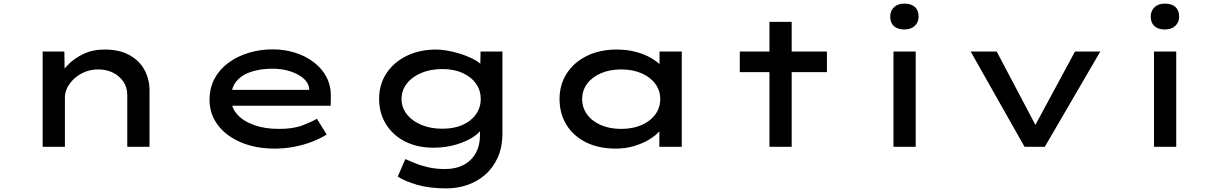

<svg xmlns="http://www.w3.org/2000/svg" viewBox="-20 -812 6742 1062"><path d="M216 0V-527H336L338 -379L297 -374Q318 -414 354 -451.5Q390 -489 441.5 -513.5Q493 -538 558 -538Q640 -538 695.5 -507.5Q751 -477 779 -425.5Q807 -374 807 -311V0H684V-287Q684 -329 662 -361Q640 -393 604 -410.5Q568 -428 523 -428Q482 -428 448 -413.5Q414 -399 389.5 -376Q365 -353 352 -326.5Q339 -300 339 -275V0H278Q247 0 231.5 0Q216 0 216 0Z M1500 10Q1394 10 1312 -25Q1230 -60 1184.5 -121Q1139 -182 1139 -259Q1139 -325 1166.5 -376.5Q1194 -428 1242.5 -464Q1291 -500 1354.5 -519.5Q1418 -539 1488 -539Q1555 -539 1614 -520Q1673 -501 1717.5 -466.5Q1762 -432 1786.5 -384.5Q1811 -337 1810 -279L1809 -227H1242L1219 -315H1706L1690 -303V-325Q1685 -357 1655.5 -381Q1626 -405 1582 -418.5Q1538 -432 1488 -432Q1425 -432 1372.5 -416Q1320 -400 1289 -364Q1258 -328 1258 -268Q1258 -218 1291.5 -180Q1325 -142 1384.5 -120.5Q1444 -99 1523 -99Q1602 -99 1653 -118.5Q1704 -138 1733 -155L1787 -68Q1754 -47 1708.5 -29Q1663 -11 1609.5 -0.5Q1556 10 1500 10Z M2450 230Q2356 230 2288.5 210.5Q2221 191 2180 165L2222 68Q2245 78 2276.5 91Q2308 104 2349.5 113.5Q2391 123 2443 123Q2500 123 2543 101Q2586 79 2610.5 36.5Q2635 -6 2635 -67V-124L2653 -117Q2646 -89 2606.5 -60.5Q2567 -32 2507 -13.5Q2447 5 2378 5Q2288 5 2220.5 -29.5Q2153 -64 2115 -125Q2077 -186 2077 -265Q2077 -345 2117.5 -406.5Q2158 -468 2229.5 -503Q2301 -538 2394 -538Q2417 -538 2451 -532.5Q2485 -527 2521 -516Q2557 -505 2589.5 -489.5Q2622 -474 2642 -455Q2662 -436 2662 -413L2636 -405L2638 -527H2759V-76Q2759 2 2733 59.5Q2707 117 2663 155Q2619 193 2564 211.5Q2509 230 2450 230ZM2427 -100Q2491 -100 2538.5 -121Q2586 -142 2612.5 -179.5Q2639 -217 2639 -264Q2639 -313 2612.5 -350Q2586 -387 2538.5 -408.5Q2491 -430 2427 -430Q2361 -430 2310 -408.5Q2259 -387 2230 -349.5Q2201 -312 2201 -264Q2201 -218 2230 -180.5Q2259 -143 2310 -121.5Q2361 -100 2427 -100Z M3386 10Q3291 10 3221 -25Q3151 -60 3113 -122Q3075 -184 3075 -264Q3075 -344 3115 -406Q3155 -468 3226.5 -503Q3298 -538 3391 -538Q3448 -538 3497 -525Q3546 -512 3582.5 -490.5Q3619 -469 3640 -445Q3661 -421 3662 -398L3628 -395V-527H3751V0H3627V-146L3652 -136Q3651 -113 3629 -87.5Q3607 -62 3570.5 -40Q3534 -18 3486.5 -4Q3439 10 3386 10ZM3416 -99Q3480 -99 3529 -120.5Q3578 -142 3605 -179.5Q3632 -217 3632 -264Q3632 -311 3605 -348Q3578 -385 3529 -406.5Q3480 -428 3416 -428Q3352 -428 3303 -406.5Q3254 -385 3227 -348Q3200 -311 3200 -264Q3200 -217 3227 -179.5Q3254 -142 3303 -120.5Q3352 -99 3416 -99Z M4236 0V-691H4359V0ZM4072 -413V-527H4554V-413Z M4922 0V-527H5045V0ZM4982 -649Q4945 -649 4924.5 -667.5Q4904 -686 4904 -720Q4904 -752 4925 -772Q4946 -792 4982 -792Q5020 -792 5040.5 -773.5Q5061 -755 5061 -720Q5061 -689 5040 -669Q5019 -649 4982 -649Z M5647 0 5349 -527H5493L5723 -91L5687 -84L5926 -527H6066L5759 0Z M6363 0V-527H6486V0ZM6423 -649Q6386 -649 6365.5 -667.5Q6345 -686 6345 -720Q6345 -752 6366 -772Q6387 -792 6423 -792Q6461 -792 6481.5 -773.5Q6502 -755 6502 -720Q6502 -689 6481 -669Q6460 -649 6423 -649Z"/></svg>

Font: Lexend Zetta Medium
Style: Regular
Weight: 500
Designer: Bonnie Shaver-Troup, Thomas Jockin
Foundry: Lexend
Version: Version 1.007